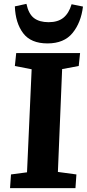

<svg xmlns="http://www.w3.org/2000/svg" viewBox="-20 -975 450 995"><path d="M144 -616 57 -633 64 -700H395L388 -633L302 -617L280 -84L376 -71L371 0H32L37 -71L120 -82ZM117 -955Q128 -903 156 -881.5Q184 -860 232 -860Q280 -860 308.5 -883Q337 -906 351 -953L410 -941Q400 -858 356 -804Q312 -750 226 -750Q140 -750 100 -803Q60 -856 57 -942Z"/></svg>

Font: Literata 12pt
Style: Bold Italic
Weight: 700
Italic angle: -2°
Designer: Latin by Veronika Burian and Jose Scaglione. Greek by Irene Vlachou. Cyrillic by Vera Evstafieva
Foundry: TypeTogether
Version: Version 3.002